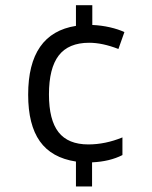

<svg xmlns="http://www.w3.org/2000/svg" viewBox="-20 -692 571 722"><path d="M440.4 -108.9Q392.6 -84.5 326.2 -81.5V9.3H265.6V-84.5Q173.8 -98.6 129.9 -160.6Q85.9 -222.7 85.9 -335.9Q85.9 -566.4 265.6 -594.7V-672.4H327.1V-598.1Q360.8 -596.7 393.1 -589.4Q425.3 -582 447.8 -571.3L425.3 -507.8Q365.2 -531.2 315.4 -531.2Q237.8 -531.2 200.9 -483.4Q164.1 -435.5 164.1 -336.9Q164.1 -240.7 200.2 -194.8Q236.3 -148.9 312 -148.9Q376 -148.9 440.4 -175.3Z"/></svg>

Font: Bpm'online Open Sans
Style: Regular
Weight: 400
Foundry: Ascender Corporation
Version: Version 1.10